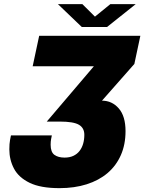

<svg xmlns="http://www.w3.org/2000/svg" viewBox="-20 -914 712 946"><path d="M273 13Q179.5 13 125.5 -13.5Q71.5 -40 48.8 -83.5Q26 -127 26 -178Q26 -206 29.5 -224.5Q33 -243 34 -247H235.5Q234.5 -242.5 232 -229.8Q229.5 -217 229.5 -201Q229.5 -164.5 248.2 -151Q267 -137.5 298 -137.5Q323 -137.5 341.2 -146Q359.5 -154.5 371.5 -169.8Q383.5 -185 389.5 -205.5Q395.5 -226 395.5 -250Q395.5 -283.5 369 -299.2Q342.5 -315 274 -315H210.5L442.5 -587.5H141L173 -737.5H671.5L642 -599L482.5 -418Q532 -418 565.2 -379.8Q598.5 -341.5 598.5 -268Q598.5 -202 575.5 -149.8Q552.5 -97.5 509.8 -61.2Q467 -25 407 -6Q347 13 273 13ZM265.5 -893.5H386L471 -809H419.5L523.5 -893.5H648.5L507.5 -781H383Z"/></svg>

Font: Epilogue Black
Style: Italic
Weight: 900
Italic angle: -12°
Designer: Tyler Finck
Foundry: Etcetera Type Co
Version: Version 2.111